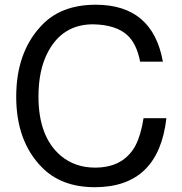

<svg xmlns="http://www.w3.org/2000/svg" viewBox="-20 -761 762 804"><path d="M662.1 -502.9H566.9Q551.8 -578.1 514.2 -612.8Q466.8 -657.2 370.1 -659.2Q242.2 -659.2 181.2 -543.9Q141.1 -469.2 141.1 -356.9Q141.1 -187 235.8 -107.9Q294.9 -59.1 377.9 -59.1Q486.8 -59.1 538.1 -136.2Q543.9 -144 547.9 -152.8Q569.8 -194.8 581.1 -266.1H676.8Q644 22.9 377 22.9Q235.8 22.9 153.8 -62Q47.9 -170.9 47.9 -356Q47.9 -539.1 149.9 -649.9Q231.9 -741.2 380.9 -741.2Q619.1 -741.2 662.1 -502.9Z"/></svg>

Font: SolaimanLipiNormal
Style: Normal
Weight: 400
Designer: Solaiman Karim
Version: Version 1.6.1 ; ttfautohint (v1.5.65-e2d9)